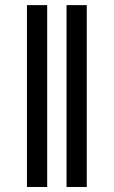

<svg xmlns="http://www.w3.org/2000/svg" viewBox="-20 -745 453 765"><path d="M168 -724.6V0H87.4V-724.6ZM325.7 -724.6V0H245.1V-724.6Z"/></svg>

Font: Arimo
Style: Regular
Weight: 400
Designer: Steve Matteson
Foundry: Monotype Imaging Inc.
Version: Version 1.33